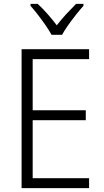

<svg xmlns="http://www.w3.org/2000/svg" viewBox="-20 -967 534 987"><path d="M438 0H91V-714H438V-663H148V-400H421V-349H148V-51H438ZM245 -788Q233 -810 214 -837.5Q195 -865 174.5 -891.5Q154 -918 137 -937V-947H174Q198 -925 224 -895.5Q250 -866 272 -837Q295 -867 320 -894Q345 -921 371 -947H409V-937Q391 -917 370 -890.5Q349 -864 330 -837Q311 -810 299 -788Z"/></svg>

Font: Noto Sans Lao Looped SemiCondensed Light
Style: Regular
Weight: 300
Width: 4
Designer: Mark Frömberg, Ben Mitchell
Foundry: The Fontpad Ltd
Version: Version 1.002; ttfautohint (v1.8.4.7-5d5b)